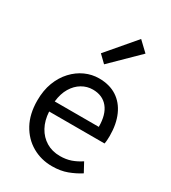

<svg xmlns="http://www.w3.org/2000/svg" viewBox="-211 -979 977 1098"><g transform="rotate(30 277.0 -429.5)"><path d="M311.7 13.4Q239.5 13.4 180.4 -20.6Q121.3 -54.6 86.4 -118.2Q51.6 -181.9 51.6 -271Q51.6 -337.5 71.6 -390.1Q91.7 -442.7 126.5 -480.1Q161.4 -517.6 205 -537.2Q248.6 -556.8 295.4 -556.8Q364.6 -556.8 412.8 -525.7Q461 -494.5 486.4 -437.1Q511.9 -379.7 511.9 -301.7Q511.9 -287.4 510.9 -274.1Q510 -260.7 507.6 -249.7H141.9Q145 -192.4 168.3 -149.8Q191.7 -107.2 231.1 -83.5Q270.4 -59.8 322.3 -59.8Q361.8 -59.8 394.5 -71.2Q427.1 -82.7 457.5 -103.1L490.3 -42.5Q454.8 -19.4 411 -3Q367.2 13.4 311.7 13.4ZM140.7 -315.5H431.7Q431.7 -397.1 396.2 -440.3Q360.8 -483.6 296.5 -483.6Q258.5 -483.6 225.1 -463.9Q191.7 -444.3 169.2 -406.9Q146.7 -369.6 140.7 -315.5ZM278.9 -640.4 231.7 -686.1 390.2 -871.9 453.5 -811.8Z"/></g></svg>

Font: Noto Sans JP
Style: Regular
Weight: 100
Designer: Ryoko NISHIZUKA 西塚涼子 (kana, bopomofo & ideographs); Paul D. Hunt (Latin, Greek & Cyrillic); Sandoll Communications 산돌커뮤니
Foundry: Adobe
Version: Version 2.004;hotconv 1.0.118;makeotfexe 2.5.65603